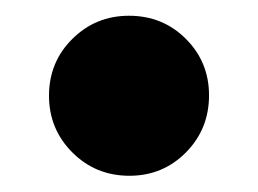

<svg xmlns="http://www.w3.org/2000/svg" viewBox="-20 -211 321 239"><path d="M141.1 7.8Q99.1 7.8 70.1 -21.2Q41 -50.3 41 -91.8Q41 -133.8 70.1 -162.6Q99.1 -191.4 140.6 -191.4Q182.6 -191.4 211.4 -162.6Q240.2 -133.8 240.2 -92.3Q240.2 -50.3 211.4 -21.2Q182.6 7.8 141.1 7.8Z"/></svg>

Font: Reddit Sans Black
Style: Regular
Weight: 900
Version: Version 1.014